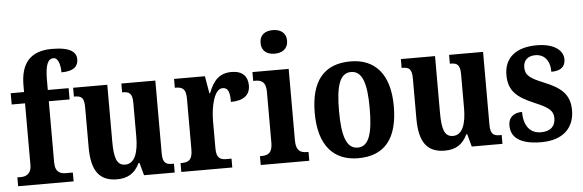

<svg xmlns="http://www.w3.org/2000/svg" viewBox="-49 -931 3350 1103"><g transform="rotate(-5 1625.5 -379.5)"><path d="M16 0H336V-51H295C268 -51 234 -59 234 -117V-471H354V-536H234V-592C234 -679 249 -715 282 -715C313 -715 321 -664 321 -630C396 -630 418 -660 418 -697C418 -734 391 -769 278 -769C151 -769 97 -699 97 -575V-536H20V-471H97V-117C97 -59 60 -51 36 -51H16Z M586 10C647 10 689 -14 717 -73H722L742 0H919V-51H911C878 -51 854 -56 854 -115V-536H658V-485H661C695 -485 717 -479 717 -420V-225C717 -131 694 -70 640 -70C590 -70 577 -117 577 -210V-536H380V-485H383C425 -485 439 -473 439 -416V-187C439 -52 484 10 586 10Z M957 0H1251V-51H1223C1189 -51 1164 -59 1164 -118V-275C1164 -360 1187 -459 1235 -459C1268 -459 1276 -431 1276 -376C1346 -376 1387 -404 1387 -461C1387 -512 1359 -547 1294 -547C1224 -547 1188 -507 1161 -436H1157L1140 -536H962V-485H965C1003 -485 1026 -476 1026 -417V-123C1026 -60 1000 -51 961 -51H957Z M1551 -630C1593 -630 1628 -651 1628 -698C1628 -746 1593 -766 1551 -766C1508 -766 1475 -746 1475 -698C1475 -651 1508 -630 1551 -630ZM1415 0H1695V-51H1685C1649 -51 1623 -64 1623 -123V-536H1414V-485H1427C1462 -485 1487 -472 1487 -417V-122C1487 -64 1462 -51 1425 -51H1415Z M1977 10C2128 10 2206 -82 2206 -270C2206 -457 2120 -548 1980 -548C1829 -548 1750 -457 1750 -270C1750 -82 1836 10 1977 10ZM1979 -51C1914 -51 1890 -126 1890 -270C1890 -414 1913 -487 1978 -487C2043 -487 2067 -414 2067 -270C2067 -126 2044 -51 1979 -51Z M2476 10C2537 10 2579 -14 2607 -73H2612L2632 0H2809V-51H2801C2768 -51 2744 -56 2744 -115V-536H2548V-485H2551C2585 -485 2607 -479 2607 -420V-225C2607 -131 2584 -70 2530 -70C2480 -70 2467 -117 2467 -210V-536H2270V-485H2273C2315 -485 2329 -473 2329 -416V-187C2329 -52 2374 10 2476 10Z M3033 10C3157 10 3224 -55 3224 -158C3224 -252 3170 -292 3077 -330C2998 -362 2972 -381 2972 -427C2972 -467 2998 -491 3041 -491C3091 -491 3125 -455 3125 -388C3180 -388 3206 -411 3206 -453C3206 -501 3160 -547 3053 -547C2941 -547 2866 -496 2866 -392C2866 -299 2914 -260 3016 -217C3089 -186 3119 -166 3119 -122C3119 -78 3094 -47 3036 -47C2973 -47 2937 -92 2937 -173C2896 -173 2858 -154 2858 -101C2858 -34 2908 10 3033 10Z"/></g></svg>

Font: Noto Serif Condensed
Style: Bold
Weight: 700
Width: 3
Designer: Monotype Design Team
Foundry: Monotype Imaging Inc.
Version: Version 2.015